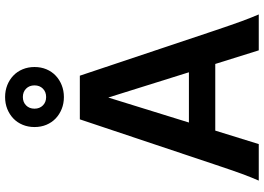

<svg xmlns="http://www.w3.org/2000/svg" viewBox="-163 -888 1051 765"><g transform="rotate(-90 362.5 -505.5)"><path d="M256.8 -278.3H457L356.4 -599.6ZM490.2 -173.3H224.6L170.9 0H25.4Q31.7 -14.6 38.3 -30.8Q44.9 -46.9 52.2 -66.9Q59.6 -86.9 68.4 -112.8Q77.1 -138.7 88.9 -173.3L269.5 -712.9H443.4L624 -173.3Q635.7 -139.2 644.5 -113.3Q653.3 -87.4 660.9 -67.1Q668.5 -46.9 674.8 -30.8Q681.2 -14.6 687.5 0H544.4ZM238.8 -893.6Q238.8 -918.9 247.8 -940.7Q256.8 -962.4 272.9 -977.8Q289.1 -993.2 310.8 -1002Q332.5 -1010.7 358.4 -1010.7Q383.8 -1010.7 405.8 -1002Q427.7 -993.2 443.8 -977.8Q460 -962.4 469 -940.7Q478 -918.9 478 -893.6Q478 -867.7 469 -846.2Q460 -824.7 443.8 -809.3Q427.7 -793.9 405.8 -785.2Q383.8 -776.4 358.4 -776.4Q332.5 -776.4 310.8 -785.2Q289.1 -793.9 272.9 -809.3Q256.8 -824.7 247.8 -846.2Q238.8 -867.7 238.8 -893.6ZM404.8 -893.6Q404.8 -914.1 391.8 -927Q378.9 -939.9 358.4 -939.9Q337.9 -939.9 325 -927Q312 -914.1 312 -893.6Q312 -873 325 -860.1Q337.9 -847.2 358.4 -847.2Q378.9 -847.2 391.8 -860.1Q404.8 -873 404.8 -893.6Z"/></g></svg>

Font: Andika New Basic
Style: Bold
Weight: 700
Designer: Victor Gaultney, Annie Olsen, Pablo Ugerman
Foundry: SIL International
Version: Version 5.500; ttfautohint (v1.8.3)